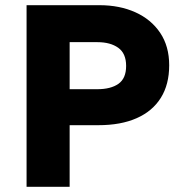

<svg xmlns="http://www.w3.org/2000/svg" viewBox="-20 -720 697 740"><path d="M82.4 0V-700H363.1Q441.2 -700 501.9 -672.6Q562.6 -645.2 597.4 -593.4Q632.1 -541.5 632.1 -468.5Q632.1 -394.6 600 -343.1Q567.9 -291.6 506.9 -264.6Q445.9 -237.5 359.1 -237.5H248.4V0ZM248.4 -376.2H354.9Q407.2 -376.2 436.7 -397.1Q466.1 -418 466.1 -465.8Q466.1 -514.1 435.8 -535.8Q405.4 -557.5 355.9 -557.5H248.4Z"/></svg>

Font: Geologica-Sharp
Style: Regular
Weight: 100
Designer: Sindre Bremnes, Frode Helland
Foundry: Monokrom Skriftforlag AS
Version: Version 1.010;gftools[0.9.28]